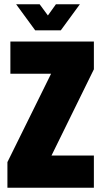

<svg xmlns="http://www.w3.org/2000/svg" viewBox="-20 -886 478 906"><path d="M423 -559 223 -152H423V0H15V-121L221 -538H29V-690H423ZM56 -866H167L206 -813L244 -866H357L267 -743H146Z"/></svg>

Font: Decalotype Black
Style: Regular
Weight: 900
Designer: Alfredo Marco Pradil
Foundry: Alfredo Marco Pradil
Version: Version 1.0